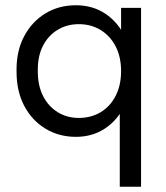

<svg xmlns="http://www.w3.org/2000/svg" viewBox="-20 -511 631 731"><path d="M436 200V-123L452 -105Q426 -52 378.5 -21Q331 10 269 10Q204 10 152.5 -21.5Q101 -53 72 -108.5Q43 -164 43 -238V-247Q43 -319 72.5 -374Q102 -429 153 -460Q204 -491 269 -491Q333 -491 381.5 -458.5Q430 -426 456 -370L441 -353V-481H517V200ZM280 -62Q327 -62 363.5 -84Q400 -106 420.5 -146.5Q441 -187 441 -240Q441 -294 420.5 -334Q400 -374 363.5 -396.5Q327 -419 280 -419Q235 -419 199.5 -397.5Q164 -376 144 -337.5Q124 -299 124 -247V-238Q124 -185 144 -145.5Q164 -106 199.5 -84Q235 -62 280 -62Z"/></svg>

Font: SUSE
Style: Regular
Weight: 400
Designer: Rene Bieder
Foundry: SUSE
Version: Version 1.000